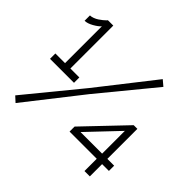

<svg xmlns="http://www.w3.org/2000/svg" viewBox="-172 -933 1139 1139"><g transform="rotate(45 398.0 -363.5)"><path d="M250 -371.1V-326.2H48.8V-371.1H129.9V-680.2Q117.2 -665 87.2 -647.9Q57.1 -630.9 34.2 -630.9V-675.8Q46.4 -675.8 60.5 -681.2Q74.7 -686.5 86.4 -694.3Q98.1 -702.1 108.2 -710.2Q118.2 -718.3 123.8 -724.1Q129.4 -730 129.9 -731H174.8V-371.1ZM56.2 -26.9 335 -367.2 606.9 -713.9 642.1 -684.1 362.8 -344.2 89.8 3.9ZM664.1 0V-103H436V-145L678.2 -398.9H709V-147H766.1V-103H709V0ZM483.9 -147H665V-337.9Z"/></g></svg>

Font: Rawline
Style: Regular
Weight: 400
Designer: Matt McInerney, Pablo Impallari, Rodrigo Fuenzalida
Foundry: Matt McInerney, Pablo Impallari, Rodrigo Fuenzalida
Version: Version 4.020;PS 004.020;hotconv 1.0.88;makeotf.lib2.5.64775